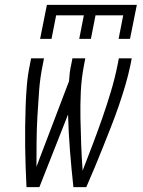

<svg xmlns="http://www.w3.org/2000/svg" viewBox="-20 -770 590 790"><path d="M89 0Q87 -41 85.5 -83Q84 -125 83.5 -166.5Q83 -208 83.5 -250Q84 -292 85.5 -334Q87 -376 90.5 -418.5Q94 -461 103 -504L108 -530H161L156 -504Q145 -451 141 -398Q137 -345 134 -292.5Q131 -240 130.5 -188Q130 -136 130 -84L264 -436Q265 -453 267 -470Q269 -487 273 -504L278 -530H331L326 -504Q315 -448 312.5 -393Q310 -338 311 -284Q312 -230 314 -176Q316 -122 320 -68Q341 -122 361.5 -176Q382 -230 401 -284.5Q420 -339 436.5 -394Q453 -449 464 -504L469 -530H522L517 -504Q508 -461 495.5 -418.5Q483 -376 468.5 -334Q454 -292 437.5 -250Q421 -208 404.5 -166.5Q388 -125 370.5 -83Q353 -41 335 0H282Q274 -74 268 -148.5Q262 -223 260 -299L142 0ZM145 -610 173 -750H543L515 -610H468L487 -707H373L354 -610H306L325 -707H211L192 -610Z"/></svg>

Font: Lode Dark
Style: Italic
Weight: 400
Italic angle: -11°
Monospace: yes
Designer: Belleve Invis
Foundry: Belleve Invis
Version: Version 29.2.0; ttfautohint (v1.8.3)